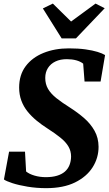

<svg xmlns="http://www.w3.org/2000/svg" viewBox="-20 -1016 594 1048"><path d="M232 11Q179 11 130.8 3Q82.5 -5 47.8 -16.2Q13 -27.5 1.5 -36.5L29.5 -188H116.5L122.5 -80Q139.5 -66 168.5 -57.5Q197.5 -49 230 -49Q265.5 -49 291.2 -56.8Q317 -64.5 334 -79.2Q351 -94 359.2 -114.8Q367.5 -135.5 368 -161.5Q368 -191 354 -215.5Q340 -240 311.2 -263.5Q282.5 -287 239.5 -314.5Q208 -334.5 180 -357.5Q152 -380.5 130.2 -407.5Q108.5 -434.5 96.5 -467Q84.5 -499.5 84.5 -538Q84.5 -607 120 -654.5Q155.5 -702 217.2 -727Q279 -752 356 -752Q408 -752 446.8 -746.5Q485.5 -741 512.2 -732.8Q539 -724.5 553.5 -715.5L529 -571H441.5L434 -668.5Q419 -680.5 396 -686.8Q373 -693 344.5 -693Q309 -693 282.8 -680.5Q256.5 -668 241.8 -645Q227 -622 227 -590.5Q227 -557 242.2 -530.8Q257.5 -504.5 288.2 -480Q319 -455.5 364.5 -427Q405 -401 439.8 -370.8Q474.5 -340.5 496 -302.2Q517.5 -264 518 -215Q518 -154 485.5 -102.8Q453 -51.5 389.5 -20.2Q326 11 232 11ZM316.5 -806.5 214 -970 268.5 -996.5Q293.5 -972 318.2 -947.5Q343 -923 368 -898.5Q401.5 -923 434.8 -947.5Q468 -972 501.5 -996.5L551.5 -971L394.5 -806.5Z"/></svg>

Font: Merriweather ExtraBold
Style: Italic
Weight: 800
Italic angle: -7.8°
Version: Version 2.101